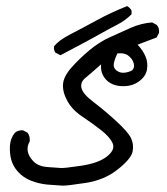

<svg xmlns="http://www.w3.org/2000/svg" viewBox="-20 -429 540 622"><path d="M132.8 168.9Q104.5 166 80.1 156.2Q55.7 146.5 39.1 128.4Q22.5 110.4 16.6 88.9Q10.7 67.4 12.2 43Q13.7 18.6 28.3 1Q38.1 -7.8 54.7 -6.8L69.3 1Q78.1 12.7 76.2 29.3Q67.4 43.9 69.8 60.5Q72.3 77.1 88.4 93.8Q104.5 110.4 135.7 112.3Q167 114.3 177.2 115.2Q187.5 116.2 243.2 107.9Q298.8 99.6 326.2 78.1Q353.5 56.6 345.2 36.1Q336.9 15.6 307.6 -7.3Q278.3 -30.3 246.6 -51.3Q214.8 -72.3 198.7 -101.1Q182.6 -129.9 184.1 -155.3Q185.5 -180.7 211.4 -210Q237.3 -239.3 269.5 -266.1Q301.8 -293 336.4 -308.6Q371.1 -324.2 403.8 -338.9Q436.5 -353.5 472.7 -356.4L487.3 -348.6Q497.1 -338.9 495.1 -322.3L487.3 -307.6Q457 -295.9 425.8 -284.2Q442.4 -266.6 451.2 -246.6Q460 -226.6 456.1 -203.6Q452.1 -180.7 429.2 -164.6Q406.2 -148.4 374 -149.9Q341.8 -151.4 323.2 -171.4Q304.7 -191.4 307.6 -220.7Q273.4 -190.4 256.3 -176.3Q239.3 -162.1 244.1 -143.1Q249 -124 282.7 -98.6Q316.4 -73.2 355.5 -37.6Q394.5 -2 404.3 18.1Q414.1 38.1 409.7 61.5Q405.3 85 361.8 119.6Q318.4 154.3 257.3 163.6Q196.3 172.9 182.6 172.4Q168.9 171.9 132.8 168.9ZM408.2 -201.2Q417 -210 413.1 -224.1Q409.2 -238.3 396 -248.5Q382.8 -258.8 360.4 -255.9Q350.6 -235.4 348.6 -222.2Q346.7 -209 357.4 -200.7Q368.2 -192.4 381.8 -193.4Q395.5 -194.3 408.2 -201.2ZM175.8 -250 159.2 -258.8Q153.3 -267.6 155.3 -279.3Q170.9 -298.8 207 -317.4Q243.2 -335.9 291.5 -362.3Q339.8 -388.7 391.6 -409.2Q401.4 -404.3 406.2 -394.5V-382.8Q385.7 -362.3 359.9 -349.1Q334 -335.9 304.7 -319.3Q275.4 -302.7 242.2 -285.2Q209 -267.6 175.8 -250Z"/></svg>

Font: JasonHandwriting1
Style: Regular
Weight: 400
Version: Version 1.48.20